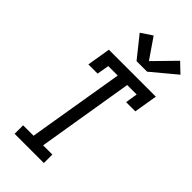

<svg xmlns="http://www.w3.org/2000/svg" viewBox="-300 -1051 1119 1119"><g transform="rotate(45 260.0 -491.5)"><path d="M80 0V-70H166L265 -665H187L174 -590H98L122 -735H509L485 -590H409L421 -665H343L245 -70H321V0ZM283 -802 179 -932 248 -978 334 -853 461 -983 520 -927 370 -802Z"/></g></svg>

Font: Iosevka Curly Slab Oblique
Style: Regular
Weight: 400
Italic angle: -9°
Monospace: yes
Designer: Belleve Invis
Foundry: Belleve Invis
Version: Version 11.1.0; ttfautohint (v1.8.3)